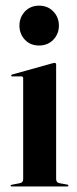

<svg xmlns="http://www.w3.org/2000/svg" viewBox="-20 -676 280 696"><path d="M121.5 -511Q90 -511 70.2 -532Q50.5 -553 50.5 -583Q50.5 -613.5 70.5 -634.5Q90.5 -655.5 121.5 -655.5Q153 -655.5 173.2 -634.5Q193.5 -613.5 193.5 -583Q193.5 -553 173.2 -532Q153 -511 121.5 -511ZM183.5 -442V-27.5Q183.5 -14 195.5 -12L223 -7Q228 -6.5 228 -3Q228 0 224 0H22.5Q18.5 0 18.5 -3Q18.5 -5.5 23.5 -6.5L52 -12Q64 -14 64 -27V-392.5Q64 -399 57.5 -399H25Q20.5 -399 20.5 -402.5Q20.5 -404.5 24.5 -406L168 -446Q175 -448 178 -448Q183.5 -448 183.5 -442Z"/></svg>

Font: Fraunces 144pt S000 SemiBold
Style: Regular
Weight: 600
Version: Version 1.000; ttfautohint (v1.8.3)